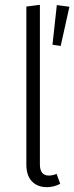

<svg xmlns="http://www.w3.org/2000/svg" viewBox="-20 -763 307 794"><path d="M89 -82V-736L145 -743V-83Q145 -37 182 -37Q198 -37 214 -44L229 -3Q203 11 174 11Q135 11 112 -13Q89 -37 89 -82ZM267 -735 215 -742 197 -578 231 -573Z"/></svg>

Font: Fira Sans Condensed Light
Style: Regular
Weight: 300
Width: 3
Designer: bBox Type GmbH & Carrois Corporate GbR & Edenspiekermann AG
Foundry: bBox Type GmbH & Carrois Corporate GbR & Edenspiekermann AG
Version: Version 4.301